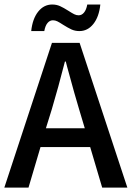

<svg xmlns="http://www.w3.org/2000/svg" viewBox="-22 -848 596 868"><path d="M-2.4 0 212.9 -654.3H337.9L553.7 0H439.9L385.7 -183.1H161.1L106.9 0ZM271.5 -569.8Q241.2 -451.2 211.9 -353L185.5 -268.1H361.3L335.9 -353Q317.9 -411.6 281.7 -545.4L275.4 -569.8ZM178.2 -707.5H119.1Q125 -763.2 150.6 -795.4Q176.3 -827.6 213.9 -827.6Q233.4 -827.6 249.5 -820.3Q265.6 -813 287.1 -799.3Q303.7 -788.6 313.5 -783.7Q323.2 -778.8 333.5 -778.8Q347.7 -778.8 357.9 -791.3Q368.2 -803.7 372.6 -827.6H431.6Q425.8 -772 400.1 -739.7Q374.5 -707.5 336.9 -707.5Q317.4 -707.5 301.3 -714.8Q285.2 -722.2 263.7 -735.8Q247.1 -746.6 237.3 -751.5Q227.5 -756.3 217.3 -756.3Q203.1 -756.3 192.9 -744.1Q182.6 -731.9 178.2 -707.5Z"/></svg>

Font: Varta
Style: Bold
Weight: 700
Designer: Joana Correia, Viktoriya Grabowska, Eben Sorkin
Foundry: Sorkin Type
Version: Version 1.002; ttfautohint (v1.3) -l 8 -r 24 -G 200 -x 12 -H